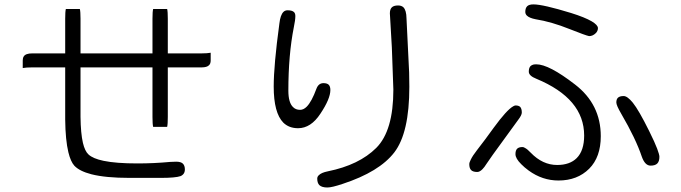

<svg xmlns="http://www.w3.org/2000/svg" viewBox="-20 -772 3040 857"><path d="M663.6 -731.9Q660.6 -720.2 660.6 -688.5V-533.7H339.4V-688.5Q339.4 -720.2 336.4 -731.9H273.9Q271 -720.2 271 -688.5V-533.7H124Q94.2 -533.7 85.9 -520Q81.5 -513.2 81.5 -502.4V-468.3Q97.2 -471.2 124 -471.2H271V-238.3Q272 -146.5 285.2 -92.3Q295.4 -50.3 312 -32.2Q335 -7.8 388.2 5.9Q451.7 22 557.6 22Q561 22 564.5 22H698.2Q762.7 22 785.6 14.2Q792 11.7 796.9 6.8Q805.2 -1.5 805.2 -15.6Q805.2 -32.7 796.4 -41.5Q787.6 -50.3 766.6 -50.3L739.7 -49.3Q667.5 -42.5 593.8 -42.5Q497.6 -42.5 441.9 -54.2Q395 -64 375 -82.5Q358.9 -97.2 350.1 -134.3Q340.3 -176.8 339.4 -250V-471.2H660.6V-250Q660.6 -217.8 663.6 -205.6H726.1Q729 -217.8 729 -250V-471.2H879.9Q903.8 -471.2 913.1 -481Q920.4 -487.8 920.4 -502.4V-536.6Q905.3 -533.7 879.9 -533.7H729V-688.5Q729 -720.2 726.1 -731.9Z M1756.8 -747.6Q1737.3 -747.6 1728.8 -739Q1720.2 -730.5 1720.2 -712.4L1729 -561L1735.8 -372.1Q1735.8 -188 1659.4 -111.8Q1583 -35.6 1443.4 -7.3Q1414.1 -1.5 1402.8 10.3Q1396 16.6 1396 25.4Q1396 44.4 1405.3 54.2Q1416.5 64.9 1441.4 64.9Q1461.4 64.9 1509.3 48.8Q1673.3 -4.9 1740.2 -92Q1807.1 -179.2 1807.1 -384.8L1806.2 -448.7L1794.4 -690.4Q1793.9 -725.6 1780.8 -739.3Q1772 -747.6 1756.8 -747.6ZM1423.8 -400.9Q1401.9 -400.9 1392.6 -376.5Q1371.1 -317.9 1349.1 -295.9Q1335 -281.7 1319.3 -281.7Q1299.8 -281.7 1287.6 -294.4Q1267.1 -314.5 1267.1 -367.2Q1267.1 -527.3 1291.5 -650.4Q1298.3 -682.6 1298.3 -700.2Q1298.3 -711.9 1292.5 -717.8Q1284.2 -726.1 1263.7 -726.1Q1252.4 -726.1 1245.1 -718.8Q1231.4 -705.1 1227.1 -667.5Q1201.7 -481 1201.7 -385.7Q1201.7 -268.1 1244.6 -224.6Q1270 -199.7 1310.5 -199.7Q1367.7 -199.7 1410.2 -264.6Q1454.6 -331.1 1454.6 -370.1Q1454.6 -386.2 1447.3 -393.6Q1439.9 -400.9 1423.8 -400.9Z M2281.2 -301.3Q2276.9 -301.3 2270.5 -297.4Q2241.7 -281.2 2183.6 -201.7Q2145 -147.9 2108.9 -101.6Q2089.4 -76.7 2081.1 -59.1Q2074.7 -46.9 2074.7 -39.1Q2074.7 -21 2083 -12.7Q2091.3 -4.4 2110.4 -4.4Q2121.1 -4.4 2133.3 -16.6Q2142.1 -25.4 2151.4 -40.5L2180.2 -82L2293.5 -237.8Q2309.1 -258.3 2309.1 -269.5Q2309.1 -287.1 2301.8 -294.9Q2294.9 -301.3 2281.2 -301.3ZM2763.7 -343.3Q2745.6 -343.3 2737.8 -335.4Q2731 -328.6 2731 -314.5Q2731 -301.8 2752.9 -264.2Q2817.9 -152.8 2844.7 -72.8Q2858.9 -32.7 2883.8 -32.7Q2904.3 -32.7 2913.8 -42.2Q2923.3 -51.8 2923.3 -72.3Q2923.3 -81.5 2913.3 -108.4Q2903.3 -135.3 2877.4 -187.5Q2831.1 -280.8 2804.7 -313.5Q2780.3 -343.3 2763.7 -343.3ZM2312.5 -115.7Q2295.9 -115.7 2288.3 -108.2Q2280.8 -100.6 2280.8 -84Q2280.8 -64.5 2306.6 -39.1Q2319.8 -25.4 2339.8 -10.7Q2400.9 33.7 2472.7 33.7Q2557.1 33.7 2609.9 -19Q2661.6 -70.8 2661.6 -164.1Q2661.6 -306.6 2546.4 -395Q2430.2 -484.9 2374 -484.9Q2364.3 -484.9 2359.4 -483.4Q2351.6 -480.5 2348.1 -477.1Q2340.3 -469.2 2340.3 -452.1Q2340.3 -433.6 2374 -420.4Q2587.4 -332 2587.4 -167Q2587.4 -99.6 2554.2 -66.4Q2523.4 -35.6 2466.8 -35.6Q2401.9 -35.6 2349.1 -90.3Q2334.5 -106 2323.2 -111.8Q2316.9 -115.7 2312.5 -115.7ZM2361.3 -752.4Q2341.3 -752.4 2333 -744.1Q2324.7 -735.8 2324.7 -718.8Q2324.7 -709.5 2331.5 -702.6Q2342.8 -691.4 2371.1 -686Q2441.4 -674.8 2522.9 -642.1Q2594.2 -613.8 2609.4 -610.8Q2626 -610.8 2639.2 -624Q2648.9 -633.8 2648.9 -646.5Q2648.9 -660.2 2621.1 -676.8Q2590.3 -694.8 2529.3 -713.9Q2403.8 -752.4 2361.3 -752.4Z"/></svg>

Font: YuPearl-ExtraLight
Style: ExtraLight
Weight: 200
Designer: Max Yao
Foundry: Max-Everyday
Version: Version 1.011; ttfautohint (v1.8.3)